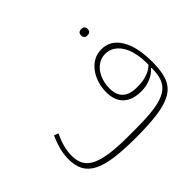

<svg xmlns="http://www.w3.org/2000/svg" viewBox="-155 -970 1226 1226"><g transform="rotate(-45 458.0 -357.0)"><path d="M450 12Q338 12 261.5 1.5Q185 -9 137.5 -33.5Q90 -58 69 -97.5Q48 -137 48 -194Q48 -236 58.5 -278.5Q69 -321 91 -369L120 -358Q98 -312 88 -273Q78 -234 78 -196Q78 -150 96 -118Q114 -86 154.5 -66.5Q195 -47 260 -38Q325 -29 418 -29H487Q592 -29 659.5 -38.5Q727 -48 766 -71.5Q805 -95 820.5 -133.5Q836 -172 836 -229V-234H832Q806 -205 767.5 -189Q729 -173 685 -173Q605 -173 563 -213Q521 -253 521 -327Q521 -372 534 -411.5Q547 -451 569.5 -480.5Q592 -510 623.5 -527Q655 -544 693 -544Q775 -544 821 -468Q867 -392 867 -256Q867 -176 849 -124Q831 -72 784 -42Q737 -12 656.5 0Q576 12 450 12ZM695 -211Q737 -211 773.5 -223.5Q810 -236 836 -261V-276Q836 -327 826 -369.5Q816 -412 797 -442Q778 -472 751 -489Q724 -506 690 -506Q660 -506 635 -492.5Q610 -479 592 -455.5Q574 -432 563.5 -399.5Q553 -367 553 -329Q553 -271 585 -241Q617 -211 679 -211ZM691 -669Q679 -669 671.5 -676Q664 -683 664 -697Q664 -712 671.5 -719Q679 -726 691 -726H696Q708 -726 715.5 -719Q723 -712 723 -697Q723 -683 715.5 -676Q708 -669 696 -669Z"/></g></svg>

Font: IBM Plex Sans Arabic ExtraLight
Style: Regular
Weight: 200
Designer: Mike Abbink, Paul van der Laan, Pieter van Rosmalen, Wael Morcos, Khajak Apelian
Foundry: Bold Monday
Version: Version 1.1